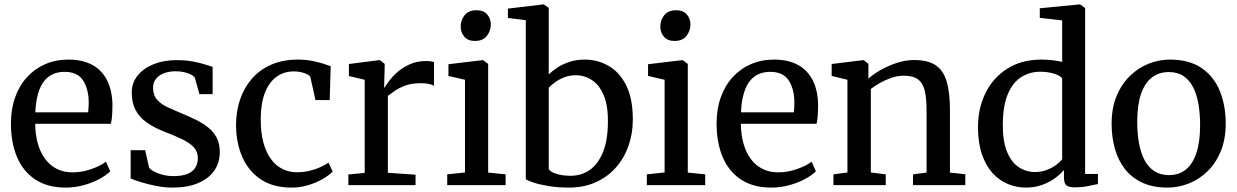

<svg xmlns="http://www.w3.org/2000/svg" viewBox="-20 -839 5607 870"><path d="M278 11Q194.5 11 139.2 -26Q84 -63 56.8 -128.2Q29.5 -193.5 29.5 -279Q29.5 -345 48.8 -398.5Q68 -452 103 -490Q138 -528 185.5 -548.5Q233 -569 290 -569Q383.5 -569 434.8 -517.8Q486 -466.5 489.5 -370Q489.5 -340 488 -317.5Q486.5 -295 482.5 -278H139.5Q140 -229.5 151.2 -189.2Q162.5 -149 183.8 -119.8Q205 -90.5 236.5 -74.2Q268 -58 309.5 -58Q351.5 -58 394.2 -73Q437 -88 460 -106.5L479.5 -63Q461.5 -44.5 429.8 -27.5Q398 -10.5 358.5 0.2Q319 11 278 11ZM140 -330H379.5Q380.5 -339 381.2 -351.5Q382 -364 382 -373.5Q382 -434.5 356.8 -474Q331.5 -513.5 272 -513.5Q245 -513.5 222 -504Q199 -494.5 181.5 -473.5Q164 -452.5 153.2 -417.2Q142.5 -382 140 -330Z M762.5 11Q725 11 687.5 3.5Q650 -4 619.2 -13.5Q588.5 -23 572 -30.5V-158.5H637.5L655.5 -80Q661.5 -70.5 678.5 -61.5Q695.5 -52.5 718.2 -46.8Q741 -41 766 -41Q805.5 -41 830 -51.2Q854.5 -61.5 865.5 -80Q876.5 -98.5 876.5 -123Q876.5 -151.5 858.5 -171.2Q840.5 -191 806.8 -207.5Q773 -224 724.5 -242.5Q676 -261.5 643 -285.5Q610 -309.5 593.5 -342Q577 -374.5 577 -419Q577 -464 603.8 -497Q630.5 -530 676.2 -548.2Q722 -566.5 779.5 -566.5Q822.5 -566.5 854.8 -560.2Q887 -554 909.2 -546.8Q931.5 -539.5 943.5 -536V-412.5H883.5L863 -486.5Q858.5 -494.5 845.2 -501.2Q832 -508 814 -512Q796 -516 776 -516Q745 -516 722 -506.8Q699 -497.5 686.2 -481Q673.5 -464.5 673.5 -442Q673.5 -407.5 692.2 -386.8Q711 -366 741 -352.2Q771 -338.5 803.5 -325Q836 -311.5 867 -296.5Q898 -281.5 922.5 -262Q947 -242.5 961.5 -215.5Q976 -188.5 976 -150.5Q976 -102 950.8 -65.8Q925.5 -29.5 877.5 -9.2Q829.5 11 762.5 11Z M1301 11Q1217.5 11 1161.8 -26.2Q1106 -63.5 1078 -127.5Q1050 -191.5 1049.5 -271.5Q1049.5 -333 1067.5 -387Q1085.5 -441 1121 -482Q1156.5 -523 1209 -546Q1261.5 -569 1330 -569Q1364 -569 1392.5 -563.5Q1421 -558 1443 -551Q1465 -544 1478.5 -539L1474 -385.5H1409.5L1387 -487Q1385.5 -495.5 1373.5 -501.8Q1361.5 -508 1345 -511.8Q1328.5 -515.5 1311.5 -515.5Q1267 -515.5 1233.2 -491.2Q1199.5 -467 1180.8 -419.5Q1162 -372 1161.5 -302Q1161 -240 1173.2 -194.2Q1185.5 -148.5 1207.5 -118.5Q1229.5 -88.5 1259.5 -73.5Q1289.5 -58.5 1325 -58.5Q1355.5 -58.5 1382.5 -65Q1409.5 -71.5 1431.5 -81.5Q1453.5 -91.5 1468.5 -102L1487.5 -61.5Q1471 -44.5 1442 -27.8Q1413 -11 1376.5 0Q1340 11 1301 11Z M1558.5 0V-48.5L1632.5 -55.5V-477.5L1561 -494.5V-549L1698.5 -566.5H1701.5L1723 -549.5V-530.5L1720.5 -442.5H1723Q1727.5 -450.5 1741.5 -470Q1755.5 -489.5 1779 -510.8Q1802.5 -532 1835.5 -547.2Q1868.5 -562.5 1910 -562.5Q1924.5 -562.5 1933 -561Q1941.5 -559.5 1946.5 -557.5V-450Q1941 -454.5 1926 -458.2Q1911 -462 1887 -462Q1846.5 -462 1818 -451.8Q1789.5 -441.5 1770.2 -428.2Q1751 -415 1737.5 -404.5V-56L1863 -47.5V0Z M2006.5 0V-49L2087 -57.5V-477.5L2012 -495V-548L2167 -566.5H2169L2192 -549.5V-57L2271 -49V0ZM2131.5 -653.5Q2100 -653.5 2083.8 -672.8Q2067.5 -692 2067.5 -718.5Q2067.5 -747.5 2085.2 -770Q2103 -792.5 2139 -792.5H2140Q2171.5 -792.5 2187.8 -773.5Q2204 -754.5 2204 -728.5Q2204 -699.5 2186.2 -676.5Q2168.5 -653.5 2132.5 -653.5Z M2281.5 -757.5V-800L2441.5 -819H2444L2466.5 -803.5V-502Q2483.5 -518.5 2507.5 -534Q2531.5 -549.5 2562.2 -559.2Q2593 -569 2630 -569Q2687 -569 2736.5 -541.2Q2786 -513.5 2816.8 -453.5Q2847.5 -393.5 2847.5 -297Q2847.5 -233 2827.5 -177Q2807.5 -121 2769.8 -78.8Q2732 -36.5 2678.5 -12.8Q2625 11 2558.5 11Q2507 11 2465.2 4Q2423.5 -3 2396.5 -12Q2369.5 -21 2362.5 -27V-747.5ZM2588.5 -498Q2561 -498 2537.2 -488.8Q2513.5 -479.5 2495.2 -466.2Q2477 -453 2466.5 -441.5V-74Q2473 -59.5 2502 -51Q2531 -42.5 2564.5 -42.5Q2616 -42.5 2653.8 -70Q2691.5 -97.5 2712.8 -151Q2734 -204.5 2734.5 -282.5Q2736 -358.5 2716 -406.2Q2696 -454 2662.5 -476Q2629 -498 2588.5 -498Z M2911 0V-49L2991.5 -57.5V-477.5L2916.5 -495V-548L3071.5 -566.5H3073.5L3096.5 -549.5V-57L3175.5 -49V0ZM3036 -653.5Q3004.5 -653.5 2988.2 -672.8Q2972 -692 2972 -718.5Q2972 -747.5 2989.8 -770Q3007.5 -792.5 3043.5 -792.5H3044.5Q3076 -792.5 3092.2 -773.5Q3108.5 -754.5 3108.5 -728.5Q3108.5 -699.5 3090.8 -676.5Q3073 -653.5 3037 -653.5Z M3475.5 11Q3392 11 3336.8 -26Q3281.5 -63 3254.2 -128.2Q3227 -193.5 3227 -279Q3227 -345 3246.2 -398.5Q3265.5 -452 3300.5 -490Q3335.5 -528 3383 -548.5Q3430.5 -569 3487.5 -569Q3581 -569 3632.2 -517.8Q3683.5 -466.5 3687 -370Q3687 -340 3685.5 -317.5Q3684 -295 3680 -278H3337Q3337.5 -229.5 3348.8 -189.2Q3360 -149 3381.2 -119.8Q3402.5 -90.5 3434 -74.2Q3465.5 -58 3507 -58Q3549 -58 3591.8 -73Q3634.5 -88 3657.5 -106.5L3677 -63Q3659 -44.5 3627.2 -27.5Q3595.5 -10.5 3556 0.2Q3516.5 11 3475.5 11ZM3337.5 -330H3577Q3578 -339 3578.8 -351.5Q3579.5 -364 3579.5 -373.5Q3579.5 -434.5 3554.2 -474Q3529 -513.5 3469.5 -513.5Q3442.5 -513.5 3419.5 -504Q3396.5 -494.5 3379 -473.5Q3361.5 -452.5 3350.8 -417.2Q3340 -382 3337.5 -330Z M3820 -57.5V-477.5L3748.5 -495V-549L3891 -566.5H3894L3915 -549.5V-507.5L3914.5 -482.5Q3936 -502 3970 -521.5Q4004 -541 4043.5 -554Q4083 -567 4122 -567Q4185 -567 4220.2 -543Q4255.5 -519 4270 -468.5Q4284.5 -418 4284.5 -338.5V-57L4354 -49.5V0H4117V-49L4178.5 -57V-337.5Q4178.5 -392 4170.5 -427Q4162.5 -462 4140 -479Q4117.5 -496 4074.5 -496Q4048 -496 4020.5 -486.8Q3993 -477.5 3968.5 -463.8Q3944 -450 3926 -436V-57.5L3993.5 -49V0H3756.5V-49Z M4629.5 11Q4586 11 4546.8 -5.2Q4507.5 -21.5 4477 -55.2Q4446.5 -89 4429 -141Q4411.5 -193 4411.5 -263.5Q4411.5 -348 4445.5 -417.2Q4479.5 -486.5 4544.2 -527.8Q4609 -569 4700 -569Q4726 -569 4749.5 -566Q4773 -563 4793 -558.5V-746.5L4691.5 -758V-801.5L4871.5 -819H4874.5L4897 -802.5V-51H4955V-5Q4934.5 -0.5 4907 4.8Q4879.5 10 4850 10Q4826 10 4813.5 2Q4801 -6 4801 -36.5V-69Q4784 -48.5 4758.5 -30.2Q4733 -12 4700.2 -0.5Q4667.5 11 4629.5 11ZM4670 -59.5Q4698.5 -59.5 4722.8 -68.8Q4747 -78 4765 -91.2Q4783 -104.5 4793 -117.5V-483.5Q4785.5 -496 4756.5 -505Q4727.5 -514 4694 -514Q4646.5 -514 4608.2 -490.2Q4570 -466.5 4547.5 -414.5Q4525 -362.5 4524 -278.5Q4523 -200.5 4542.8 -152Q4562.5 -103.5 4596.2 -81.5Q4630 -59.5 4670 -59.5Z M5017 -278.5Q5017 -349 5039.2 -403Q5061.5 -457 5099 -494Q5136.5 -531 5183.8 -550Q5231 -569 5281 -569Q5368.5 -569 5424.5 -530.8Q5480.5 -492.5 5507.2 -427Q5534 -361.5 5534 -279.5Q5534 -209 5512 -154.8Q5490 -100.5 5452.2 -63.5Q5414.5 -26.5 5367.5 -7.8Q5320.5 11 5270 11Q5204.5 11 5156.8 -11Q5109 -33 5078 -72.2Q5047 -111.5 5032 -164.5Q5017 -217.5 5017 -278.5ZM5276.5 -45.5Q5321.5 -45.5 5353 -70.5Q5384.5 -95.5 5401.2 -145.8Q5418 -196 5418 -271.5Q5418 -323 5410.5 -367Q5403 -411 5386.2 -443.8Q5369.5 -476.5 5342.5 -494.5Q5315.5 -512.5 5276.5 -512.5Q5231 -512.5 5199 -487.5Q5167 -462.5 5150 -412.5Q5133 -362.5 5133 -286.5Q5133 -234.5 5141 -190.5Q5149 -146.5 5166 -114Q5183 -81.5 5210.5 -63.5Q5238 -45.5 5276.5 -45.5Z"/></svg>

Font: Merriweather 20pt
Style: Regular
Weight: 400
Version: Version 2.100